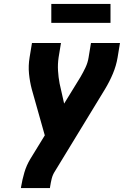

<svg xmlns="http://www.w3.org/2000/svg" viewBox="-20 -953 640 973"><path d="M86 0 87 -7Q93 -43 103.5 -79Q114 -115 134 -148L207 -267L141 -501Q131 -539 127 -579.5Q123 -620 130 -662L142 -735H289L277 -662Q272 -628 274 -595Q276 -562 282 -530L305 -428L388 -563Q402 -587 413.5 -611.5Q425 -636 429 -662L441 -735H588L576 -662Q569 -620 552 -579.5Q535 -539 512 -501L259 -86Q247 -68 242 -47.5Q237 -27 234 -7L233 0ZM540 -837H240V-933H540Z"/></svg>

Font: Iosevka Curly HvExObl
Style: Regular
Weight: 900
Width: 7
Italic angle: -9°
Monospace: yes
Designer: Belleve Invis
Foundry: Belleve Invis
Version: Version 11.1.0; ttfautohint (v1.8.3)